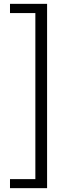

<svg xmlns="http://www.w3.org/2000/svg" viewBox="-20 -810 371 999"><path d="M32 169H225V-790H32V-742H164V122H32Z"/></svg>

Font: Noto Sans CJK SC DemiLight
Style: Regular
Weight: 350
Designer: Ryoko NISHIZUKA 西塚涼子 (kana, bopomofo & ideographs); Paul D. Hunt (Latin, Greek & Cyrillic); Sandoll Communications 산돌커뮤니
Foundry: Adobe
Version: Version 2.004;hotconv 1.0.118;makeotfexe 2.5.65603